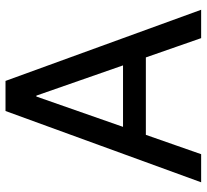

<svg xmlns="http://www.w3.org/2000/svg" viewBox="-47 -721 768 714"><g transform="rotate(-90 337.0 -364.0)"><path d="M120.6 0H16.1L281.2 -727.5H393.1L657.7 0H552.2L338.4 -612.8H335ZM153.3 -290.5H520.5V-205.6H153.3Z"/></g></svg>

Font: Inter Cardless Tabular
Style: Regular
Weight: 400
Designer: Rasmus Andersson
Foundry: rsms
Version: Version 4.000;git-4fc901f